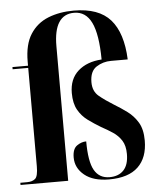

<svg xmlns="http://www.w3.org/2000/svg" viewBox="-54 -814 728 871"><g transform="rotate(-5 309.5 -378.5)"><path d="M408 10Q336 10 296 -22.5Q256 -55 256 -103Q256 -142 276.5 -156.5Q297 -171 319 -171Q319 -79 341.5 -39.5Q364 0 411 0Q452 0 475 -24.5Q498 -49 498 -98Q498 -136 483 -159.5Q468 -183 444 -199Q420 -215 392 -230Q362 -248 334.5 -268Q307 -288 290 -318Q273 -348 273 -395Q273 -459 313.5 -495Q354 -531 421 -535Q420 -650 394 -703.5Q368 -757 315 -757Q222 -757 222 -613V0H5V-10H36Q60 -10 73 -21.5Q86 -33 86 -78V-526H15V-536H86V-554Q86 -633 116 -679.5Q146 -726 197.5 -746.5Q249 -767 314 -767Q428 -767 481 -706.5Q534 -646 539 -525H463Q426 -525 396 -505.5Q366 -486 366 -436Q366 -395 393 -372.5Q420 -350 459 -326Q489 -308 517.5 -287Q546 -266 565 -234.5Q584 -203 584 -152Q584 -74 540 -32Q496 10 408 10Z"/></g></svg>

Font: Noto Serif Display Condensed
Style: Bold
Weight: 700
Width: 3
Designer: Monotype Design Team
Foundry: Monotype Imaging Inc.
Version: Version 2.009